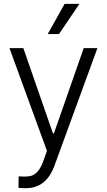

<svg xmlns="http://www.w3.org/2000/svg" viewBox="-20 -781 557 1000"><path d="M76.2 197.3 77.1 137.7 109.4 138.7Q130.4 138.7 146 133.5Q161.6 128.4 177.2 110.6Q192.9 92.8 206.1 56.6L224.6 4.9L29.3 -530.3H101.6L255.9 -85.9H260.7L416 -530.3H487.3L263.7 82Q241.7 141.1 204.6 170.2Q167.5 199.2 113.3 199.2Q93.8 199.2 76.2 197.3ZM316.4 -760.7H393.6L287.1 -603.5H228.5Z"/></svg>

Font: Pretendard GOV Light
Style: Regular
Weight: 300
Designer: Base glyphs from Inter by Rasmus Andersson; Hangeul glyphs from Noto Sans CJK(Source Han Sans) by Jang Soo-young and Kan
Foundry: Kil Hyung-jin
Version: Version 1.309